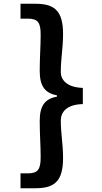

<svg xmlns="http://www.w3.org/2000/svg" viewBox="-20 -826 540 1020"><path d="M89 174H169C269 174 315 137 315 14C315 -66 303 -113 303 -186C303 -228 331 -271 420 -273V-359C331 -362 303 -405 303 -443C303 -519 315 -566 315 -646C315 -769 269 -806 169 -806H89V-727H127C182 -727 196 -706 196 -641C196 -578 191 -521 191 -450C191 -366 220 -332 283 -319V-313C220 -301 191 -266 191 -184C191 -112 196 -54 196 8C196 74 182 95 127 95H89Z"/></svg>

Font: Noto Sans Mono CJK SC
Style: Bold
Weight: 700
Designer: Ryoko NISHIZUKA 西塚涼子 (kana, bopomofo & ideographs); Paul D. Hunt (Latin, Greek & Cyrillic); Sandoll Communications 산돌커뮤니
Foundry: Adobe
Version: Version 2.004;hotconv 1.0.118;makeotfexe 2.5.65603